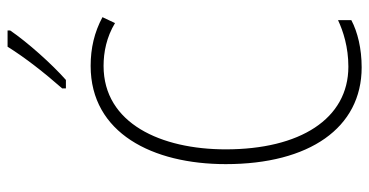

<svg xmlns="http://www.w3.org/2000/svg" viewBox="-260 -730 999 520"><g transform="rotate(-90 240.0 -469.5)"><path d="M418 -942V-949H374C344 -901 304 -850 261 -801V-791H284C327 -829 386 -895 418 -942ZM322 -689C359 -689 400 -681 438 -658L454 -692C413 -714 370 -724 322 -724C140 -724 56 -556 56 -358C56 -132 154 10 318 10C369 10 414 -1 446 -18V-54C416 -40 373 -26 320 -26C178 -26 96 -158 96 -358C96 -533 166 -689 322 -689Z"/></g></svg>

Font: Noto Sans Devanagari UI Condensed ExtraLight
Style: Regular
Weight: 200
Width: 3
Designer: Jelle Bosma - Monotype Design Team
Foundry: Monotype Imaging Inc.
Version: Version 2.004